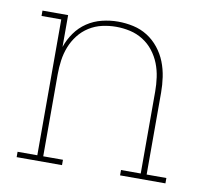

<svg xmlns="http://www.w3.org/2000/svg" viewBox="-64 -599 729 671"><g transform="rotate(10 300.0 -264.0)"><path d="M197 0H36V-19H106V-501H36V-520H127V-407Q136 -434 153 -458Q170 -482 194 -498Q218 -514 246.5 -521Q275 -528 303 -528Q331 -528 358 -522Q385 -516 408 -501.5Q431 -487 448.5 -465Q466 -443 476 -417.5Q486 -392 490 -364.5Q494 -337 494 -310V-19H564V0H403V-19H473V-310Q473 -335 469.5 -360Q466 -385 457 -408Q448 -431 432.5 -451Q417 -471 395.5 -484.5Q374 -498 349.5 -503.5Q325 -509 300 -509Q275 -509 250.5 -503.5Q226 -498 204.5 -484.5Q183 -471 167.5 -451Q152 -431 143 -408Q134 -385 130.5 -360Q127 -335 127 -310V-19H197Z"/></g></svg>

Font: Iosevka HT Thin Extended
Style: Regular
Weight: 100
Width: 7
Monospace: yes
Designer: Belleve Invis
Foundry: Belleve Invis
Version: Version 32.3.0; ttfautohint (v1.8.4)